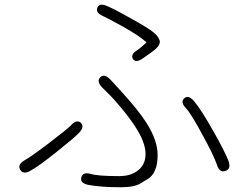

<svg xmlns="http://www.w3.org/2000/svg" viewBox="-20 -772 1040 810"><path d="M489 18Q406 18 353 8Q317 1 323 -23Q329 -48 364 -38Q393 -29 484 -29Q526 -29 555 -48Q594 -73 594 -122.5Q594 -172 549 -240Q520 -285 469 -343Q458 -356 446 -368L411 -403Q386 -429 403 -446Q421 -463 446 -436L490 -388Q566 -305 599 -252Q645 -179 645 -118Q645 -41 602 -16Q587 -7 572 2Q547 18 489 18ZM109 -52Q78 -34 65 -56Q53 -78 84 -96Q110 -110 187.5 -169Q265 -228 279 -243Q303 -270 321 -254Q338 -237 313 -211Q288 -186 220 -132Q145 -72 109 -52ZM931 -51Q906 -42 895 -77Q884 -112 837 -198Q786 -293 765 -315Q740 -341 757 -357Q774 -373 798 -346Q828 -311 881 -217Q929 -132 944 -93Q956 -59 931 -51ZM583 -526Q554 -505 541 -523Q529 -542 560 -561Q567 -565 595 -590Q599 -593 595 -596Q567 -621 500 -659Q437 -694 415 -704Q382 -718 391 -740Q400 -761 433 -746Q466 -732 533 -694Q608 -652 627 -636Q646 -621 653 -603Q659 -585 635 -564Q625 -555 583 -526Z"/></svg>

Font: Resource Han Rounded JP Light
Style: Regular
Weight: 300
Designer: Cyano Hao (round all glyphs); Ryoko NISHIZUKA 西塚涼子 (kana, bopomofo & ideographs); Paul D. Hunt (Latin, Greek & Cyrillic)
Foundry: Cyano Hao
Version: 0.990